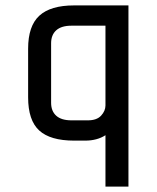

<svg xmlns="http://www.w3.org/2000/svg" viewBox="-20 -520 580 710"><path d="M295 0H254Q166 0 125 -37.5Q84 -75 84 -160V-340Q84 -424 125.5 -462Q167 -500 254 -500H455V170H370V-20Q339 0 295 0ZM370 -130V-425H244Q207 -425 188 -408Q169 -391 169 -360V-140Q169 -109 188 -92Q207 -75 244 -75H305Q338 -75 354 -92.5Q370 -110 370 -130Z"/></svg>

Font: Share Tech Mono
Style: Regular
Weight: 400
Designer: Ralph Oliver du Carrois
Foundry: Ralph Oliver du Carrois
Version: Version 1.003